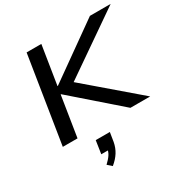

<svg xmlns="http://www.w3.org/2000/svg" viewBox="-219 -883 1308 1355"><g transform="rotate(-30 435.0 -205.5)"><path d="M73 0 185 -705H305L255 -390H258L701 -705H870L344 -341L339 -382L785 0H624L248 -328H245L193 0ZM311 294 277 264Q306 237 321 214Q336 191 339 165L358 181H282L298 75H413L401 150Q393 193 371 228Q349 263 311 294Z"/></g></svg>

Font: Nunito Sans 10pt Expanded SemiBold
Style: Italic
Weight: 600
Width: 7
Italic angle: -9°
Designer: Vernon Adams
Foundry: Vernon Adams
Version: Version 3.101;gftools[0.9.27]